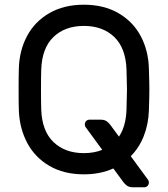

<svg xmlns="http://www.w3.org/2000/svg" viewBox="-20 -730 712 815"><path d="M155 -434Q154 -404 154 -350Q154 -296 155 -266Q158 -174 207 -127Q256 -80 336 -80Q380 -80 414 -94L343 -191Q340 -197 340 -201Q340 -210 345.5 -216Q351 -222 360 -222H407Q423 -222 432.5 -215.5Q442 -209 449 -199L485 -150Q515 -195 517 -266Q519 -326 519 -350Q519 -374 517 -434Q514 -526 465 -573Q416 -620 336 -620Q256 -620 207 -573Q158 -526 155 -434ZM612 -439Q614 -379 614 -350Q614 -321 612 -261Q610 -203 590.5 -153Q571 -103 535 -67L609 34Q612 40 612 44Q612 53 606.5 59Q601 65 592 65H545Q529 65 519.5 58.5Q510 52 503 42L461 -15Q406 10 336 10Q251 10 189.5 -26Q128 -62 95.5 -123.5Q63 -185 60 -261Q59 -291 59 -350Q59 -409 60 -439Q62 -515 94.5 -576.5Q127 -638 189 -674Q251 -710 336 -710Q421 -710 483 -674Q545 -638 577.5 -576.5Q610 -515 612 -439Z"/></svg>

Font: Contemporary
Style: Regular
Weight: 400
Designer: Victor Tran
Foundry: Victor Tran
Version: Version 1.100